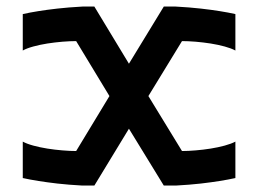

<svg xmlns="http://www.w3.org/2000/svg" viewBox="-20 -577 808 597"><path d="M380.9 -378.9 489.3 -556.6H526.4Q570.3 -554.2 604.5 -550.3Q638.7 -546.4 662.6 -542.5Q690.4 -538.1 711.9 -533.2V-419.9Q699.2 -426.8 678.7 -432.4Q658.2 -438 635 -441.7Q611.8 -445.3 588.4 -447.3Q564.9 -449.2 545.9 -449.2L441.4 -278.3L545.9 -107.4Q564.9 -107.4 588.4 -109.4Q611.8 -111.3 635 -115Q658.2 -118.7 678.7 -124.3Q699.2 -129.9 711.9 -136.7V-23.4Q690.4 -18.6 662.6 -14.2Q638.7 -10.3 604.5 -6.3Q570.3 -2.4 526.4 0H489.3L380.9 -176.8L273.4 0H236.3Q192.4 -2.4 158.2 -6.3Q124 -10.3 100.1 -14.2Q72.3 -18.6 50.8 -23.4V-136.7Q63 -129.9 83.5 -124.3Q104 -118.7 127.2 -115Q150.4 -111.3 174.1 -109.4Q197.8 -107.4 216.8 -107.4L320.3 -278.3L216.8 -449.2Q197.8 -449.2 174.1 -447.3Q150.4 -445.3 127.2 -441.7Q104 -438 83.5 -432.4Q63 -426.8 50.8 -419.9V-533.2Q72.3 -538.1 100.1 -542.5Q124 -546.4 158.2 -550.3Q192.4 -554.2 236.3 -556.6H273.4Z"/></svg>

Font: Revalia
Style: Regular
Weight: 400
Designer: Johan Kallas, Mihkel Virkus
Foundry: Johan Kallas, Mihkel Virkus
Version: Version 1.001